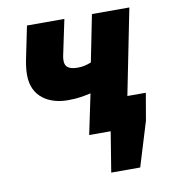

<svg xmlns="http://www.w3.org/2000/svg" viewBox="-77 -568 734 809"><g transform="rotate(-10 290.0 -164.0)"><path d="M270 0H362L334 172H458L516 -18L536 -134H457L530 -500H370L330 -300C310 -292 294 -288 272 -288C235 -288 218 -300 218 -326C218 -334 218 -340 220 -348L252 -500H92L62 -354C58 -332 56 -312 56 -294C56 -200 128 -160 208 -160C252 -160 278 -166 306 -172Z"/></g></svg>

Font: Source Sans Pro Black
Style: Italic
Weight: 900
Italic angle: -11°
Designer: Paul D. Hunt
Foundry: Adobe Systems Incorporated
Version: Version 3.006;hotconv 1.0.111;makeotfexe 2.5.65597